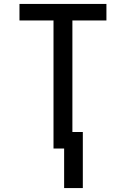

<svg xmlns="http://www.w3.org/2000/svg" viewBox="-20 -755 640 976"><path d="M306 201V0H252V-651H79V-735H521V-651H348V-84H401V201Z"/></svg>

Font: Iosevka Fixed Medium Extended
Style: Regular
Weight: 500
Width: 7
Monospace: yes
Designer: Belleve Invis
Foundry: Belleve Invis
Version: Version 24.1.1; ttfautohint (v1.8.4)